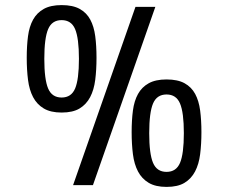

<svg xmlns="http://www.w3.org/2000/svg" viewBox="-20 -727 896 754"><path d="M290 -496Q290 -577 275 -612.5Q260 -648 222 -648Q184 -648 169 -612.5Q154 -577 154 -496Q154 -415 169 -379.5Q184 -344 222 -344Q260 -344 275 -379.5Q290 -415 290 -496ZM359 -500Q359 -453 354 -413.5Q349 -374 334 -345.5Q319 -317 292.5 -301Q266 -285 222 -285Q179 -285 152 -301Q125 -317 110 -345.5Q95 -374 90 -413.5Q85 -453 85 -500Q85 -547 90 -585Q95 -623 110 -650Q125 -677 152 -692Q179 -707 222 -707Q266 -707 293 -692Q320 -677 334.5 -650Q349 -623 354 -585Q359 -547 359 -500ZM345 0H267L512 -700H590ZM702 -204Q702 -285 687 -320.5Q672 -356 634 -356Q596 -356 581 -320.5Q566 -285 566 -204Q566 -123 581 -87.5Q596 -52 634 -52Q672 -52 687 -87.5Q702 -123 702 -204ZM771 -208Q771 -161 766 -121.5Q761 -82 746 -53.5Q731 -25 704.5 -9Q678 7 634 7Q591 7 564 -9Q537 -25 522 -53.5Q507 -82 502 -121.5Q497 -161 497 -208Q497 -255 502 -293Q507 -331 522 -358Q537 -385 564 -400Q591 -415 634 -415Q678 -415 705 -400Q732 -385 746.5 -358Q761 -331 766 -293Q771 -255 771 -208Z"/></svg>

Font: Share
Style: Regular
Weight: 400
Designer: Ralph du Carrois
Version: Version 1.002